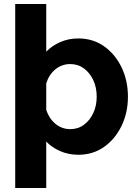

<svg xmlns="http://www.w3.org/2000/svg" viewBox="-20 -761 690 959"><path d="M371 -569Q444 -569 499.5 -530Q555 -491 587 -425Q619 -359 619 -278Q619 -198 587 -132Q555 -66 499.5 -27Q444 12 371 12Q322 12 280 -6.5Q238 -25 211 -54V178H56V-741H211V-503Q240 -533 281.5 -551Q323 -569 371 -569ZM331 -116Q370 -116 399.5 -138Q429 -160 446 -196.5Q463 -233 463 -278Q463 -324 446 -360.5Q429 -397 399.5 -419Q370 -441 331 -441Q289 -441 257 -415Q225 -389 211 -345V-212Q225 -169 257 -142.5Q289 -116 331 -116Z"/></svg>

Font: Azeret Mono Thin
Style: Regular
Weight: 100
Designer: Martin Vácha
Foundry: Displaay
Version: Version 1.002